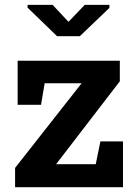

<svg xmlns="http://www.w3.org/2000/svg" viewBox="-20 -782 573 802"><path d="M43 0V-80.6L320.8 -434.1H166.5L151.4 -344.2H53.7V-528.3H480.5V-442.4L214.4 -96.2H379.9L399.4 -191.4H493.7V0ZM437 -761.7V-749L313.5 -630.9H218.3L95.2 -750V-761.7H199.7L266.1 -690.9L334 -761.7Z"/></svg>

Font: Roboto Slab SemiBold
Style: Regular
Weight: 600
Designer: Google
Version: Version 2.001; ttfautohint (v1.8.3)